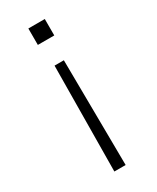

<svg xmlns="http://www.w3.org/2000/svg" viewBox="-189 -575 686 840"><g transform="rotate(-30 153.5 -155.0)"><path d="M130 -322H177L182 210H125ZM112 -520H195V-437H112Z"/></g></svg>

Font: M PLUS 1 Thin Light
Style: Regular
Weight: 300
Version: Version 1.001